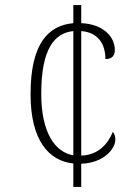

<svg xmlns="http://www.w3.org/2000/svg" viewBox="-20 -734 551 754"><path d="M268 -92V0H299V-91C387 -94 433 -149 433 -186C433 -200 429 -209 423 -216C404 -169 366 -125 299 -123V-612C365 -607 394 -561 394 -502C417 -502 431 -513 431 -537C431 -594 380 -640 299 -643V-714H268V-643C170 -634 100 -564 100 -364C100 -182 172 -102 268 -92ZM268 -612V-124C193 -137 142 -218 142 -365C142 -540 192 -604 268 -612Z"/></svg>

Font: Noto Serif Devanagari SemiCondensed ExtraLight
Style: Regular
Weight: 200
Width: 4
Designer: Universal Thirst, Indian Type Foundry and the Monotype Design Team
Foundry: Monotype Imaging Inc.
Version: Version 2.004